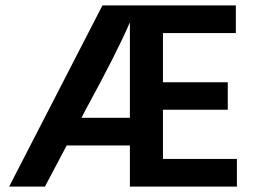

<svg xmlns="http://www.w3.org/2000/svg" viewBox="-20 -694 957 714"><path d="M147 0H14L361 -674H857V-571H586V-388H827V-286H586V-103H861V0H463V-153H228ZM298 -285 283 -256H463V-611Q416 -501 298 -285Z"/></svg>

Font: Hind Siliguri SemiBold
Style: Regular
Weight: 600
Designer: Jyotish Sonowal
Foundry: Indian Type Foundry
Version: Version 1.001;PS 1.0;hotconv 1.0.86;makeotf.lib2.5.63406; tt